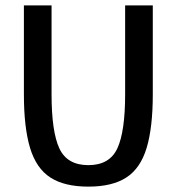

<svg xmlns="http://www.w3.org/2000/svg" viewBox="-20 -687 658 715"><path d="M549 -336Q549 -212 526 -136Q503 -60 450.5 -26Q398 8 309 8Q220 8 167.5 -26Q115 -60 92 -136Q69 -212 69 -336V-667H172V-336Q172 -197 201 -134.5Q230 -72 309 -72Q388 -72 417 -134.5Q446 -197 446 -336V-667H549Z"/></svg>

Font: Epunda Sans Medium
Style: Regular
Weight: 500
Designer: Simon Atzbach
Foundry: typofactur
Version: Version 2.204; ttfautohint (v1.8.4.7-5d5b)